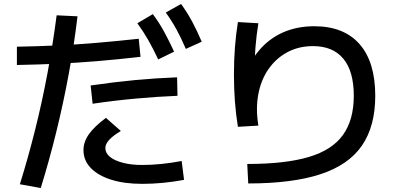

<svg xmlns="http://www.w3.org/2000/svg" viewBox="-20 -875 2040 966"><path d="M80 52Q122 -83 157 -223Q192 -363 219 -507.5Q246 -652 265 -798L370 -793Q353 -650 326 -503.5Q299 -357 263.5 -212.5Q228 -68 185 71ZM65 -640Q171 -642 269 -646.5Q367 -651 467 -659.5Q567 -668 678 -680L687 -589Q572 -576 470.5 -567.5Q369 -559 270 -554.5Q171 -550 65 -548ZM695 50Q605 50 539 29Q473 8 436.5 -30Q400 -68 400 -120Q400 -161 427.5 -200Q455 -239 513 -282L588 -216Q548 -192 529 -171Q510 -150 510 -130Q510 -105 533 -86Q556 -67 598 -56Q640 -45 695 -45Q742 -45 791.5 -50Q841 -55 894 -65L906 30Q851 40 799.5 45Q748 50 695 50ZM436 -445Q552 -462 658.5 -472Q765 -482 871 -486L873 -393Q773 -389 663 -379Q553 -369 446 -353ZM776 -576Q750 -631 725.5 -674Q701 -717 671 -758L749 -804Q781 -761 806 -715Q831 -669 856 -615ZM915 -629Q891 -685 867 -728.5Q843 -772 814 -812L891 -855Q923 -811 947.5 -765Q972 -719 995 -665Z M1224 -50Q1415 -50 1533 -85Q1651 -120 1705.5 -196Q1760 -272 1760 -393Q1760 -516 1707.5 -579.5Q1655 -643 1555 -643Q1483 -643 1426 -612.5Q1369 -582 1331 -527.5Q1293 -473 1279.5 -400Q1266 -327 1280 -243L1177 -237Q1157 -359 1157 -500Q1157 -641 1177 -764L1280 -758Q1260 -638 1260 -500Q1260 -463 1261.5 -426Q1263 -389 1266 -354L1201 -468Q1230 -557 1281 -618.5Q1332 -680 1403 -711.5Q1474 -743 1561 -743Q1710 -743 1789 -653Q1868 -563 1868 -393Q1868 -240 1801 -142.5Q1734 -45 1592.5 1.5Q1451 48 1229 48Z"/></svg>

Font: M PLUS 2 Medium
Style: Regular
Weight: 500
Designer: Coji Morishita
Foundry: UNDERFOREST DESIGN
Version: Version 1.001